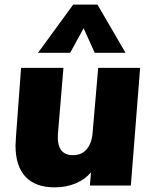

<svg xmlns="http://www.w3.org/2000/svg" viewBox="-20 -801 659 829"><path d="M585 -508 545 0H368L373 -57Q347 -26 306 -9Q265 8 216 8Q133 8 90 -38Q47 -84 47 -173Q47 -185 49 -211L71 -508H254L230 -222Q227 -178 243 -154.5Q259 -131 295 -131Q333 -131 355 -157.5Q377 -184 380 -230L404 -508ZM144 -573 296 -781H401L522 -573H389L341 -679L283 -573Z"/></svg>

Font: Muli Black
Style: Italic
Weight: 900
Italic angle: -4.541°
Designer: Vernon Adams
Foundry: Vernon Adams
Version: Version 2.001